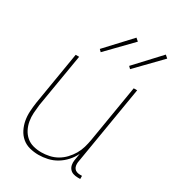

<svg xmlns="http://www.w3.org/2000/svg" viewBox="-182 -851 873 963"><g transform="rotate(30 254.5 -369.5)"><path d="M191 8Q164 8 139 1.5Q114 -5 95 -21Q76 -37 64.5 -60Q53 -83 48.5 -108Q44 -133 45.5 -159.5Q47 -186 51 -213L102 -520H122L70 -210Q67 -186 65.5 -162Q64 -138 68 -115Q72 -92 82.5 -71.5Q93 -51 110 -36.5Q127 -22 149.5 -16Q172 -10 197 -10Q219 -10 242.5 -15Q266 -20 287 -32Q308 -44 325 -62Q342 -80 354 -100.5Q366 -121 372.5 -143.5Q379 -166 383 -189L438 -520H458L381 -58Q380 -49 381.5 -39.5Q383 -30 388.5 -23Q394 -16 403 -13Q412 -10 421 -10H433V8H418Q405 8 392.5 4Q380 0 372 -9.5Q364 -19 361.5 -32Q359 -45 361 -58L368 -100Q356 -75 337 -54Q318 -33 294 -18.5Q270 -4 243 2Q216 8 191 8ZM374 -594 362 -606 493 -747 509 -733ZM204 -594 192 -606 323 -747 339 -733Z"/></g></svg>

Font: Iosevka Curly Thin
Style: Italic
Weight: 100
Italic angle: -9°
Monospace: yes
Designer: Belleve Invis
Foundry: Belleve Invis
Version: Version 22.1.2; ttfautohint (v1.8.4)